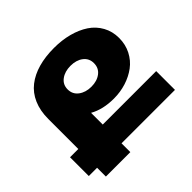

<svg xmlns="http://www.w3.org/2000/svg" viewBox="-186 -967 1161 1161"><g transform="rotate(-45 395.0 -386.0)"><path d="M758.8 -235.8V-75.2H301.8V0H92.8V-75.2H22V-235.8H92.8V-492.2Q92.8 -563 116.2 -616.7Q139.6 -670.4 183.1 -704.3Q226.6 -738.3 286.4 -755.1Q346.2 -772 420.9 -772Q488.3 -772 546.4 -756.6Q604.5 -741.2 648.2 -712.2Q691.9 -683.1 717 -637.7Q742.2 -592.3 742.2 -536.1Q742.2 -480.5 718.8 -434.8Q695.3 -389.2 656 -359.9Q616.7 -330.6 566.4 -314.7Q516.1 -298.8 460.9 -298.8Q367.2 -298.8 301.8 -335.9V-235.8ZM301.8 -536.1Q301.8 -494.6 334.2 -470.2Q366.7 -445.8 415 -445.8Q463.9 -445.8 495.4 -470Q526.9 -494.1 526.9 -536.1Q526.9 -577.1 495.4 -601.1Q463.9 -625 415 -625Q366.2 -625 334 -601.1Q301.8 -577.1 301.8 -536.1Z"/></g></svg>

Font: Montserrat arm ExtraBold
Style: Regular
Weight: 800
Designer: Julieta Ulanovsky
Foundry: Julieta Ulanovsky
Version: Version 6.000;PS 006.000;hotconv 1.0.88;makeotf.lib2.5.64775